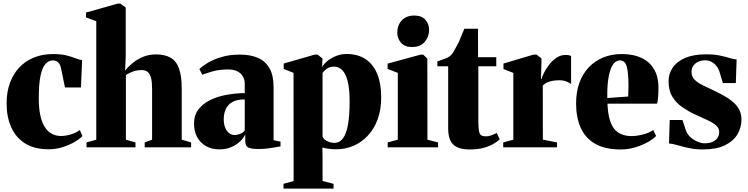

<svg xmlns="http://www.w3.org/2000/svg" viewBox="-20 -838 4255 1092"><path d="M256.5 11Q176 11 123 -22.2Q70 -55.5 43.8 -114.5Q17.5 -173.5 17.5 -249.5Q17.5 -314.5 36.5 -366.2Q55.5 -418 90.2 -454.8Q125 -491.5 173.5 -511Q222 -530.5 280.5 -530.5Q327.5 -530.5 358.2 -522.8Q389 -515 409.8 -506.5Q430.5 -498 447 -496L440.5 -340.5H349.5L327 -450Q324 -465 317.8 -474.8Q311.5 -484.5 302.5 -489.5Q293.5 -494.5 282 -494.5Q256.5 -494.5 238.2 -473.8Q220 -453 210.2 -406Q200.5 -359 200.5 -279Q200.5 -221 209.8 -180Q219 -139 236 -113.5Q253 -88 276.5 -76.2Q300 -64.5 327.5 -64.5Q344 -64.5 363.5 -68.5Q383 -72.5 401.8 -80.2Q420.5 -88 434 -98.5L449 -64.5Q436.5 -50 407 -32.2Q377.5 -14.5 338.2 -1.8Q299 11 256.5 11Z M527.5 -43.5V-717.5L469 -739V-766.5L649 -817.5H664.5L695 -795.5V-512L691.5 -437Q710 -459.5 735.8 -480.5Q761.5 -501.5 794.5 -515Q827.5 -528.5 866.5 -528.5Q918.5 -528.5 950.8 -509.5Q983 -490.5 998.2 -448Q1013.5 -405.5 1013.5 -334.5V-43.5L1067 -28V0H803V-28L845 -43.5V-334Q845 -370 839.5 -393.2Q834 -416.5 821 -428Q808 -439.5 785.5 -439.5Q767 -439.5 749.8 -435.2Q732.5 -431 719 -424.2Q705.5 -417.5 696 -410.5V-43.5L750.5 -28V0H472V-28Z M1228 11.5Q1184.5 11.5 1151.8 -7Q1119 -25.5 1101.2 -58.5Q1083.5 -91.5 1083.5 -136Q1083.5 -183.5 1109.2 -216.5Q1135 -249.5 1177.2 -269.8Q1219.5 -290 1270.5 -299Q1321.5 -308 1372 -308.5V-361Q1372 -385 1361.2 -403.5Q1350.5 -422 1329.8 -432.5Q1309 -443 1277.5 -443Q1227.5 -443 1189.2 -432Q1151 -421 1130.5 -413L1114 -445Q1130 -461.5 1161.5 -480.5Q1193 -499.5 1239 -513.5Q1285 -527.5 1344 -527.5Q1404.5 -527.5 1447.2 -508.8Q1490 -490 1513 -449.5Q1536 -409 1536 -343.5V-40.5L1575.5 -32.5V-5.5Q1564.5 -3.5 1544 0.2Q1523.5 4 1498.8 6.8Q1474 9.5 1448.5 9.5Q1413 9.5 1394 1.8Q1375 -6 1375 -36V-74Q1366.5 -54 1346 -34.2Q1325.5 -14.5 1295.8 -1.5Q1266 11.5 1228 11.5ZM1315 -70Q1328 -70 1345.8 -76.5Q1363.5 -83 1372 -97V-272.5Q1327 -272.5 1301 -257.5Q1275 -242.5 1263.8 -216.8Q1252.5 -191 1252.5 -159Q1252.5 -132.5 1260.5 -112.5Q1268.5 -92.5 1282.5 -81.2Q1296.5 -70 1315 -70Z M1592.5 234.5V207.5L1650 191.5L1649.5 -423.5L1593.5 -446V-476.5L1770 -527.5H1786.5L1814 -505.5L1812 -455.5Q1818.5 -470.5 1838.5 -488Q1858.5 -505.5 1888 -518.2Q1917.5 -531 1950.5 -531Q2014.5 -531 2058.5 -502Q2102.5 -473 2125.2 -418Q2148 -363 2148 -284.5Q2148 -215 2128 -160Q2108 -105 2072.5 -67Q2037 -29 1991 -9Q1945 11 1893 11Q1868.5 11 1846 7.8Q1823.5 4.5 1813.5 1L1814.5 66.5V191.5L1877 207.5V234.5ZM1882 -25.5Q1911.5 -25.5 1930.8 -51.2Q1950 -77 1959.2 -129.2Q1968.5 -181.5 1968.5 -260.5Q1968.5 -318 1961.5 -356.2Q1954.5 -394.5 1942.2 -417Q1930 -439.5 1913.8 -449.2Q1897.5 -459 1880 -459Q1860 -459 1847 -452Q1834 -445 1826.2 -436.8Q1818.5 -428.5 1814.5 -423V-60Q1822.5 -43.5 1842.5 -34.5Q1862.5 -25.5 1882 -25.5Z M2185 0V-28L2242.5 -43.5V-423.5L2184.5 -446V-476L2372.5 -527.5H2386.5L2410.5 -505L2411 -43.5L2471.5 -28V0ZM2323 -570.5Q2282 -570.5 2260.8 -595Q2239.5 -619.5 2239.5 -652.5Q2239.5 -693.5 2264.5 -721.5Q2289.5 -749.5 2336 -749.5H2337Q2378.5 -749.5 2399.5 -725.5Q2420.5 -701.5 2420.5 -668Q2420.5 -628.5 2395.5 -599.5Q2370.5 -570.5 2324 -570.5Z M2652.5 12Q2586.5 12 2557.8 -16Q2529 -44 2529 -107.5V-461H2467.5V-489Q2479 -493 2491.5 -497.2Q2504 -501.5 2515.5 -506Q2527 -510.5 2535 -516Q2544.5 -522 2552.2 -533Q2560 -544 2567 -557Q2574 -570 2580.5 -581.5Q2586.5 -591.5 2593.5 -608Q2600.5 -624.5 2607.8 -642.8Q2615 -661 2621 -674.5H2698.5L2699 -512.5H2802.5V-461H2700.5V-149Q2700.5 -110 2704.5 -91.5Q2708.5 -73 2717.8 -67.8Q2727 -62.5 2744 -62.5Q2760 -62.5 2776 -68.8Q2792 -75 2805.5 -82L2822 -45Q2806.5 -31 2783.5 -18Q2760.5 -5 2728.2 3.5Q2696 12 2652.5 12Z M2842 0V-28L2899.5 -43.5V-423.5L2843.5 -445.5V-476.5L3014.5 -527.5H3031L3059.5 -506.5V-482.5L3057 -389.5H3060.5Q3062.5 -400.5 3073.2 -422.5Q3084 -444.5 3102 -468.5Q3120 -492.5 3144 -509Q3168 -525.5 3197 -525.5Q3208.5 -525.5 3216 -523.8Q3223.5 -522 3228 -519.5V-360Q3220.5 -366.5 3203.2 -374Q3186 -381.5 3161 -381.5Q3141 -381.5 3123.8 -378.5Q3106.5 -375.5 3092.2 -369Q3078 -362.5 3067 -351.5L3067.5 -44L3148 -28V0Z M3510 12Q3421 12 3365 -20.2Q3309 -52.5 3282.8 -111.2Q3256.5 -170 3256.5 -249.5Q3256.5 -314.5 3275.2 -366.5Q3294 -418.5 3328.5 -455Q3363 -491.5 3410.5 -511Q3458 -530.5 3515.5 -530.5Q3614.5 -530.5 3669 -482.2Q3723.5 -434 3725 -343Q3725 -308.5 3723 -284.5Q3721 -260.5 3717 -248.5H3435Q3437 -197 3446.8 -161.5Q3456.5 -126 3473.8 -104.8Q3491 -83.5 3516 -73.8Q3541 -64 3573 -64Q3602 -64 3638 -73.5Q3674 -83 3695.5 -98.5L3711.5 -64.5Q3697.5 -49 3666.8 -31.2Q3636 -13.5 3595.2 -0.8Q3554.5 12 3510 12ZM3434 -280.5 3553 -289Q3553.5 -305 3553.8 -319.2Q3554 -333.5 3554.5 -349.5Q3554.5 -421.5 3545 -458Q3535.5 -494.5 3505 -494.5Q3491 -494.5 3478 -483.8Q3465 -473 3454.8 -448.2Q3444.5 -423.5 3438.8 -382.5Q3433 -341.5 3434 -280.5Z M3977 12Q3934.5 12 3897 3.8Q3859.5 -4.5 3830.5 -13Q3801.5 -21.5 3785 -22L3789 -155.5H3861.5L3881.5 -95Q3890 -72.5 3908.5 -56.5Q3927 -40.5 3948.2 -31.8Q3969.5 -23 3985 -23Q4014.5 -23 4033.2 -31.5Q4052 -40 4061.2 -54.5Q4070.5 -69 4070.5 -86.5Q4070.5 -108.5 4054.2 -123.5Q4038 -138.5 4007.2 -153Q3976.5 -167.5 3933.5 -187Q3896.5 -204 3861.8 -227.5Q3827 -251 3804.8 -286.8Q3782.5 -322.5 3782.5 -375.5Q3782.5 -419.5 3806.5 -454.2Q3830.5 -489 3878 -509Q3925.5 -529 3996.5 -529Q4041.5 -529 4073.5 -522.2Q4105.5 -515.5 4128.5 -508.5Q4151.5 -501.5 4169.5 -499.5L4165 -365.5H4091.5L4074.5 -422Q4068 -446 4055 -462.2Q4042 -478.5 4025.5 -486.8Q4009 -495 3991 -495Q3968.5 -495 3950.8 -486.8Q3933 -478.5 3923 -463.5Q3913 -448.5 3913 -429.5Q3913 -402 3931 -384.2Q3949 -366.5 3977.8 -352.8Q4006.5 -339 4039 -323.5Q4068.5 -309.5 4096.8 -294Q4125 -278.5 4147.8 -259.2Q4170.5 -240 4183.8 -215.5Q4197 -191 4197 -158.5Q4197 -113 4174.2 -74.2Q4151.5 -35.5 4103.2 -11.8Q4055 12 3977 12Z"/></svg>

Font: Merriweather 120pt Black
Style: Regular
Weight: 900
Designer: Eben Sorkin
Foundry: Eben Sorkin
Version: Version 2.100